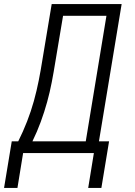

<svg xmlns="http://www.w3.org/2000/svg" viewBox="-45 -755 665 947"><path d="M-25 172 13 -58H45Q69 -106 88.5 -156Q108 -206 122 -256.5Q136 -307 146 -357.5Q156 -408 164 -459L210 -735H555L443 -58H493L455 172H390L418 0H69L41 172ZM115 -58H378L480 -677H266L228 -450Q220 -400 210.5 -350.5Q201 -301 187.5 -252Q174 -203 156 -154Q138 -105 115 -58Z"/></svg>

Font: Iosevka SS04 Light Extended
Style: Italic
Weight: 300
Width: 7
Italic angle: -9°
Monospace: yes
Designer: Belleve Invis
Foundry: Belleve Invis
Version: Version 19.0.0; ttfautohint (v1.8.4)